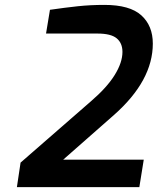

<svg xmlns="http://www.w3.org/2000/svg" viewBox="-20 -764 644 784"><path d="M64 -100 352 -351Q417 -407 448.5 -458Q480 -509 480 -552Q480 -588 456.5 -607.5Q433 -627 378 -627H168L184 -724Q246 -733 297.5 -738.5Q349 -744 406 -744Q510 -744 557 -701.5Q604 -659 604 -586Q604 -435 446 -295L238 -112H567L549 0H49Z"/></svg>

Font: Exo SemiBold
Style: Italic
Weight: 600
Italic angle: -9°
Designer: Natanael Gama
Foundry: Natanael Gama
Version: Version 1.500; ttfautohint (v1.6)